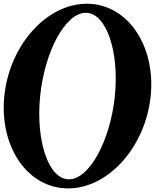

<svg xmlns="http://www.w3.org/2000/svg" viewBox="-25 -831 839 1040"><path d="M192.5 -310.9C216.9 -550.7 328.1 -761.6 439.9 -761.6C551.6 -761.6 621.5 -550.7 597.1 -310.9C572.8 -71.1 460 140.3 348.2 140.3C236.5 140.3 168.2 -71.1 192.5 -310.9ZM-1.6 -310.9C-29.5 -36.1 124.9 189.5 343.8 189.5C562.6 189.5 763.3 -36.1 791.2 -310.9C819.1 -585.6 664.2 -810.8 445.4 -810.8C226.5 -810.8 26.3 -585.6 -1.6 -310.9Z"/></svg>

Font: AnarchicType
Style: Slant
Weight: 400
Version: Version Something